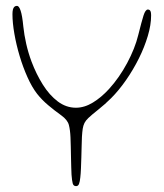

<svg xmlns="http://www.w3.org/2000/svg" viewBox="-20 -625 558 655"><path d="M239.5 10Q230.5 10 228 0.5Q225.5 -9 224 -29Q223.5 -40 223 -55.8Q222.5 -71.5 222.2 -89Q222 -106.5 221.5 -124Q221 -141.5 220.5 -156Q219.5 -181 215 -198.5Q210.5 -216 189 -231.5Q166.5 -247.5 144.8 -265.8Q123 -284 106.5 -305Q89 -327.5 73.8 -361.5Q58.5 -395.5 47 -434Q35.5 -472.5 29 -510Q22.5 -547.5 22.5 -576.5Q22.5 -586 24 -592.2Q25.5 -598.5 29 -601.8Q32.5 -605 38 -605Q45 -605 50.5 -588.2Q56 -571.5 59.5 -535Q62.5 -506 69.5 -475.2Q76.5 -444.5 87.5 -415Q103.5 -372.5 126 -336.5Q148.5 -300.5 177 -279Q205.5 -257.5 239 -257.5Q268 -257.5 297 -275.2Q326 -293 352 -321.5Q387 -360 413.8 -410Q440.5 -460 451.5 -505Q463 -551 469.5 -571.8Q476 -592.5 484.5 -592.5Q488.5 -592.5 491 -590.2Q493.5 -588 494.5 -583.5Q495.5 -579 495.5 -572Q495.5 -540 484.2 -502.2Q473 -464.5 453.8 -425.8Q434.5 -387 410 -351.8Q385.5 -316.5 359 -290Q338.5 -269.5 315.8 -251.5Q293 -233.5 281.5 -222.5Q272.5 -214 268.2 -205.5Q264 -197 262.2 -185.8Q260.5 -174.5 259.5 -158Q259 -144.5 258.5 -126Q258 -107.5 257.5 -88Q257 -68.5 256.2 -50.8Q255.5 -33 254 -20Q252.5 -5 249.5 2.5Q246.5 10 239.5 10Z"/></svg>

Font: Gluten Thin
Style: Regular
Weight: 100
Designer: Tyler Finck
Foundry: Etcetera Type Company
Version: Version 1.300